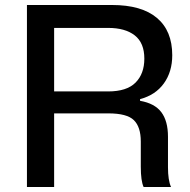

<svg xmlns="http://www.w3.org/2000/svg" viewBox="-20 -749 760 769"><path d="M87.9 0V-729H428.2Q547.4 -729 608.6 -677.2Q669.9 -625.5 669.9 -527.8Q669.9 -461.4 636.2 -414.8Q602.5 -368.2 541 -352.1V-345.2Q599.6 -335 626.2 -299.6Q652.8 -264.2 652.8 -201.2V-79.1Q652.8 -26.9 665 0H555.2Q543.9 -24.4 543.9 -81.1V-182.1Q543.9 -240.7 516.1 -267.8Q488.3 -294.9 414.1 -294.9H196.8V0ZM196.8 -382.8H413.1Q487.8 -382.8 522.9 -418.2Q558.1 -453.6 558.1 -514.2Q558.1 -577.1 519.8 -607.2Q481.4 -637.2 413.1 -637.2H196.8Z"/></svg>

Font: Lumene Sans Medium
Style: Regular
Weight: 500
Designer: Deni Anggara
Version: Version 1.003;Glyphs 3.1.2 (3151)